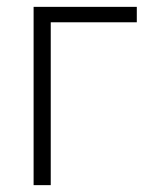

<svg xmlns="http://www.w3.org/2000/svg" viewBox="-20 -540 440 560"><path d="M78 0V-520H379V-475H128V0Z"/></svg>

Font: Raleway Light
Style: Regular
Weight: 300
Designer: Matt McInerney, Pablo Impallari, Rodrigo Fuenzalida
Foundry: Matt McInerney, Pablo Impallari, Rodrigo Fuenzalida
Version: Version 4.026